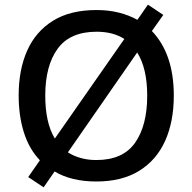

<svg xmlns="http://www.w3.org/2000/svg" viewBox="-20 -768 825 823"><path d="M725 -358Q725 -247 688 -164.5Q651 -82 577 -36Q503 10 393 10Q286 10 214 -33L167 35L101 -9L151 -81Q105 -129 82.5 -200Q60 -271 60 -359Q60 -469 96.5 -551Q133 -633 207 -679Q281 -725 394 -725Q445 -725 489 -714Q533 -703 569 -683L614 -748L680 -704L631 -635Q725 -537 725 -358ZM174 -358Q174 -301 184 -255Q194 -209 215 -174L513 -601Q465 -632 394 -632Q280 -632 227 -559Q174 -486 174 -358ZM611 -358Q611 -475 568 -543L271 -115Q294 -100 325 -91Q356 -82 393 -82Q507 -82 559 -156Q611 -230 611 -358Z"/></svg>

Font: Noto Sans Arabic Med
Style: Regular
Weight: 500
Designer: Monotype Design Team, Nadine Chahine, Nizar Qandah and Khaled Hosny
Foundry: Monotype Imaging Inc.
Version: Version 2.012; ttfautohint (v1.8.4.7-5d5b)